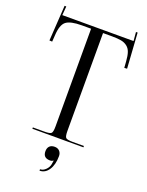

<svg xmlns="http://www.w3.org/2000/svg" viewBox="-181 -865 901 1180"><g transform="rotate(20 269.0 -275.5)"><path d="M231.4 217.8Q251 217.8 267.8 201.2Q284.7 184.6 288.6 163.1Q289.1 160.2 289.8 155Q290.5 149.9 291 146.5Q291.5 143.1 292.5 141.1L289.6 139.2Q284.2 146 269.5 146Q224.6 146 224.6 102.1Q224.6 80.6 236.3 68.8Q248 57.1 269.5 57.1Q289.6 57.1 301.5 69.6Q313.5 82 313.5 102.1Q313.5 158.2 290.8 192.6Q268.1 227.1 231.4 227.1ZM102.1 0V-8.8H178.2Q213.9 -8.8 222.4 -17.3Q231 -25.9 231 -62V-701.2H170.9Q96.2 -701.2 67.9 -678.7Q39.6 -656.2 36.1 -585.9L33.2 -544.9L15.1 -545.9L29.8 -777.8L41 -777.3L36.1 -719.2H502L497.1 -776.4L507.8 -776.9L522.9 -545.9L504.9 -544.9L502 -585.9Q499.5 -622.6 491.9 -644.5Q484.4 -666.5 467.8 -679.4Q451.2 -692.4 428.2 -696.8Q405.3 -701.2 367.2 -701.2H309.1V-62Q309.1 -25.9 317.6 -17.3Q326.2 -8.8 361.8 -8.8H436V0Z"/></g></svg>

Font: FoglihtenNo07calt
Style: Regular
Weight: 500
Designer: gluk (gluksza@wp.pl)
Foundry: gluk (gluksza@wp.pl)
Version: Version 0.844